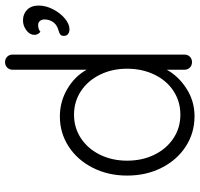

<svg xmlns="http://www.w3.org/2000/svg" viewBox="-35 -745 790 760"><g transform="rotate(-90 360.0 -365.0)"><path d="M524 -710V-30Q524 -17 515.5 -8.5Q507 0 494 0Q481 0 472.5 -8.5Q464 -17 464 -30V-100Q439 -54 389.5 -22Q340 10 280 10Q214 10 160.5 -24.5Q107 -59 76 -120Q45 -181 45 -257Q45 -332 76 -393Q107 -454 160.5 -488.5Q214 -523 279 -523Q338 -523 388 -493.5Q438 -464 464 -417V-710Q464 -723 472.5 -731.5Q481 -740 494 -740Q507 -740 515.5 -731.5Q524 -723 524 -710ZM468 -257Q468 -316 444.5 -364Q421 -412 379.5 -439.5Q338 -467 286 -467Q234 -467 192.5 -439.5Q151 -412 127.5 -364Q104 -316 104 -257Q104 -197 127.5 -149Q151 -101 192.5 -73.5Q234 -46 286 -46Q338 -46 379.5 -73Q421 -100 444.5 -148.5Q468 -197 468 -257ZM624 -485Q613 -485 605.5 -490.5Q598 -496 598 -507Q598 -517 603 -521Q608 -525 618.5 -528Q629 -531 634 -534Q648 -541 655.5 -554.5Q663 -568 663 -584Q663 -595 657 -602Q651 -609 641 -609Q624 -609 614 -600Q602 -610 602 -624Q602 -642 620 -655.5Q638 -669 659 -669Q685 -669 701.5 -652.5Q718 -636 718 -607Q718 -579 703.5 -550.5Q689 -522 667 -503.5Q645 -485 624 -485Z"/></g></svg>

Font: Quicksand
Style: Regular
Weight: 400
Designer: Andrew Paglinawan
Foundry: Andrew Paglinawan
Version: Version 3.000